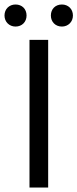

<svg xmlns="http://www.w3.org/2000/svg" viewBox="-41 -833 344 853"><path d="M90 0H173V-656H90ZM28 -715C57 -715 77 -736 77 -764C77 -793 57 -813 28 -813C0 -813 -21 -793 -21 -764C-21 -736 0 -715 28 -715ZM234 -715C262 -715 283 -736 283 -764C283 -793 262 -813 234 -813C205 -813 185 -793 185 -764C185 -736 205 -715 234 -715Z"/></svg>

Font: Giro Sans Regular
Style: Regular
Weight: 400
Designer: Paul D. Hunt
Foundry: Adobe Systems Incorporated
Version: Version 1.000;PS 1.0;hotconv 1.0.88;makeotf.lib2.5.647800